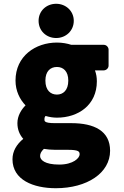

<svg xmlns="http://www.w3.org/2000/svg" viewBox="-20 -753 656 1015"><path d="M192 72C192 60 197 48 212 34C230 37 249 39 272 39H339C396 39 401 48 401 63C401 82 368 117 293 117C216 117 192 92 192 72ZM46 89C46 198 156 242 275 242C440 242 562 162 562 44C562 -61 478 -102 357 -102H270C212 -102 215 -114 215 -122C215 -132 217 -135 221 -140C241 -134 262 -131 281 -131C394 -131 492 -198 492 -323C492 -344 489 -362 482 -381H529C540 -381 554 -391 554 -406V-491C554 -502 544 -516 529 -516H357C336 -523 309 -528 281 -528C168 -528 62 -457 62 -327C62 -272 85 -227 115 -196C93 -174 72 -141 72 -102C72 -68 84 -40 103 -19C68 10 46 46 46 89ZM281 -253C248 -253 220 -275 220 -327C220 -377 247 -399 281 -399C314 -399 341 -377 341 -327C341 -275 313 -253 281 -253ZM277 -552C328 -552 370 -590 370 -643C370 -695 328 -733 277 -733C225 -733 184 -695 184 -643C184 -590 225 -552 277 -552Z"/></svg>

Font: Falling Sky
Style: Blk
Weight: 900
Designer: Paul D. Hunt
Foundry: Adobe Systems Incorporated
Version: Version 1.02